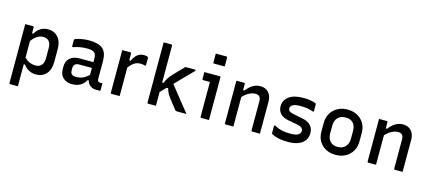

<svg xmlns="http://www.w3.org/2000/svg" viewBox="-67 -1428 5075 2275"><g transform="rotate(15 2470.0 -290.5)"><path d="M88 -534H183Q194 -534 194 -523V-449H209Q235 -495 275 -520Q315 -545 365 -545Q442 -545 489 -493.5Q536 -442 536 -350V-189Q536 -95 488.5 -42.5Q441 10 363 10Q316 10 276.5 -11Q237 -32 209 -70H194V200H99Q88 200 88 189ZM332 -443Q297 -443 261.5 -421.5Q226 -400 194 -355V-153Q223 -121 258.5 -106.5Q294 -92 332 -92Q378 -92 404 -121.5Q430 -151 430 -206V-333Q430 -389 403 -418Q376 -443 332 -443Z M1091 -348V-134Q1091 -112 1100 -101Q1110 -93 1127 -93H1153V-11Q1153 0 1142 0H1100Q1058 0 1027.5 -22Q997 -44 988 -85H974Q951 -39 908.5 -14.5Q866 10 807 10Q737 10 696 -28.5Q655 -67 655 -133V-166Q655 -231 697 -269.5Q739 -308 812 -308H985V-351Q985 -405 959.5 -425Q934 -445 869 -445Q785 -445 710 -418H693V-501Q693 -507 696 -510Q702 -516 728 -524Q754 -532 792 -538Q830 -544 869 -544Q986 -544 1038.5 -499Q1091 -454 1091 -348ZM761 -145Q761 -85 829 -85Q872 -85 909 -100Q946 -115 985 -152V-237H829Q794 -237 777 -220Q761 -202 761 -177Z M1389 0H1289Q1278 0 1278 -11V-534H1378Q1389 -534 1389 -523V-439H1407Q1433 -495 1465.5 -519.5Q1498 -544 1543 -544Q1560 -544 1571 -541.5Q1582 -539 1589 -535Q1596 -532 1596 -521V-428H1580Q1570 -431 1558 -433Q1546 -435 1529 -435Q1486 -435 1454 -414Q1422 -393 1389 -349Z M1834 0H1739Q1728 0 1728 -11V-750H1823Q1834 -750 1834 -739V-285H1850Q1867 -325 1884.5 -351Q1902 -377 1928 -405Q1951 -430 1982.5 -462Q2014 -494 2053 -534L2168 -535Q2178 -535 2178 -525Q2178 -523 2177 -520.5Q2176 -518 2170 -512Q2116 -457 2065 -405.5Q2014 -354 1966 -304Q2027 -227 2087 -152Q2147 -77 2209 0H2093Q2075 0 2067 -12Q2062 -19 2046.5 -38Q2031 -57 2012.5 -82Q1994 -107 1976 -129Q1951 -161 1940 -184.5Q1929 -208 1920 -239H1902Q1885 -222 1868 -204.5Q1851 -187 1834 -170Z M2379 -11V-438H2296Q2285 -438 2285 -449V-534H2474Q2485 -534 2485 -523V0H2390Q2379 0 2379 -11ZM2359 -781H2490Q2501 -781 2501 -770V-661H2370Q2359 -661 2359 -672Z M2784 0H2689Q2678 0 2678 -11V-534H2773Q2784 -534 2784 -523V-446H2800Q2833 -490 2875.5 -517.5Q2918 -545 2970 -545Q3036 -545 3073 -503.5Q3110 -462 3110 -394V0H3015Q3004 0 3004 -11V-372Q3004 -443 2937 -443Q2902 -443 2862 -423Q2822 -403 2784 -362Z M3457 -93Q3525 -93 3553 -111.5Q3581 -130 3581 -158Q3581 -181 3564 -196.5Q3547 -212 3504 -220L3404 -238Q3330 -252 3296 -287.5Q3262 -323 3262 -378Q3262 -452 3323 -497.5Q3384 -543 3499 -543Q3552 -543 3588 -536Q3624 -529 3646 -521Q3655 -518 3657 -514Q3659 -510 3659 -502V-417H3643Q3606 -431 3570 -436Q3534 -441 3487 -441Q3422 -441 3395 -423.5Q3368 -406 3368 -381Q3368 -359 3383.5 -346.5Q3399 -334 3444 -325L3542 -306Q3610 -294 3648 -257.5Q3686 -221 3686 -159Q3686 -82 3626 -36.5Q3566 9 3458 9Q3387 9 3335 -3Q3283 -15 3254 -32Q3247 -36 3247 -45V-137H3263Q3307 -113 3351.5 -103Q3396 -93 3457 -93Z M4040 -545Q4110 -545 4162 -516.5Q4214 -488 4243.5 -438Q4273 -388 4273 -323V-215Q4273 -148 4242.5 -97Q4212 -46 4159.5 -17.5Q4107 11 4040 11Q3970 11 3917.5 -17.5Q3865 -46 3836 -96Q3807 -146 3807 -211V-319Q3807 -386 3837.5 -437Q3868 -488 3920.5 -516.5Q3973 -545 4040 -545ZM4044 -448Q3980 -448 3946.5 -411Q3913 -374 3913 -315V-218Q3913 -155 3949 -119Q3982 -86 4036 -86Q4100 -86 4133.5 -124Q4167 -162 4167 -219V-316Q4167 -382 4133 -416Q4101 -448 4044 -448Z M4534 0H4439Q4428 0 4428 -11V-534H4523Q4534 -534 4534 -523V-446H4550Q4583 -490 4625.5 -517.5Q4668 -545 4720 -545Q4786 -545 4823 -503.5Q4860 -462 4860 -394V0H4765Q4754 0 4754 -11V-372Q4754 -443 4687 -443Q4652 -443 4612 -423Q4572 -403 4534 -362Z"/></g></svg>

Font: Recursive Sn Lnr St Med
Style: Regular
Weight: 500
Version: Version 1.085;hotconv 1.1.0;makeotfexe 2.6.0; ttfautohint (v